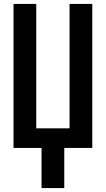

<svg xmlns="http://www.w3.org/2000/svg" viewBox="-20 -755 540 980"><path d="M192 205H308V0H451V-735H335V-100H165V-735H49V0H192Z"/></svg>

Font: Iosevka SS09
Style: Bold
Weight: 700
Monospace: yes
Designer: Belleve Invis
Foundry: Belleve Invis
Version: Version 5.2.1; ttfautohint (v1.8.3)